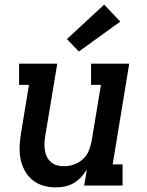

<svg xmlns="http://www.w3.org/2000/svg" viewBox="-20 -807 640 835"><path d="M223 8Q194 8 167 0Q140 -8 119.5 -25.5Q99 -43 86.5 -67Q74 -91 69 -118Q64 -145 65.5 -174Q67 -203 72 -232L106 -438H63V-530H229L177 -217Q174 -201 173.5 -185.5Q173 -170 175 -155Q177 -140 183.5 -126Q190 -112 201 -102.5Q212 -93 226.5 -88.5Q241 -84 257 -84Q279 -84 300 -91Q321 -98 338.5 -113Q356 -128 365 -149Q374 -170 378 -191L419 -438H376V-530H542L470 -92H513V0H346L358 -70Q347 -52 332.5 -36.5Q318 -21 300 -10.5Q282 0 262 4Q242 8 223 8ZM323 -583 271 -637 433 -787 503 -713Z"/></svg>

Font: Iosevka Slab SmBdExObl
Style: Regular
Weight: 600
Width: 7
Italic angle: -9°
Monospace: yes
Designer: Belleve Invis
Foundry: Belleve Invis
Version: Version 11.1.0; ttfautohint (v1.8.3)